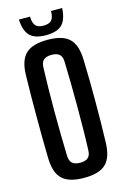

<svg xmlns="http://www.w3.org/2000/svg" viewBox="-143 -1025 714 1098"><g transform="rotate(-15 214.0 -476.5)"><path d="M214 8.5Q124 8.5 84.2 -29.8Q44.5 -68 43 -157Q41.5 -217 41 -278Q40.5 -339 40.5 -400.2Q40.5 -461.5 41 -522.2Q41.5 -583 43 -643.5Q44.5 -732 84.2 -770.2Q124 -808.5 214 -808.5Q304 -808.5 343.2 -770.2Q382.5 -732 384.5 -643.5Q386.5 -582.5 387.2 -521.5Q388 -460.5 388 -399.5Q388 -338.5 387.2 -277.8Q386.5 -217 384.5 -157Q382.5 -68 343.2 -29.8Q304 8.5 214 8.5ZM214 -81Q246 -81 261 -94.8Q276 -108.5 276.5 -138Q279 -200 279.8 -266.8Q280.5 -333.5 280.5 -401.5Q280.5 -469.5 279.5 -535.5Q278.5 -601.5 276.5 -662.5Q276 -692 260.8 -705.8Q245.5 -719.5 214 -719.5Q182.5 -719.5 167.2 -705.8Q152 -692 151 -662.5Q149 -601.5 147.8 -535.5Q146.5 -469.5 146.8 -401.5Q147 -333.5 148 -266.8Q149 -200 151 -138Q152 -108.5 167.2 -94.8Q182.5 -81 214 -81ZM214.5 -836Q149.5 -836 119.8 -865.2Q90 -894.5 86.5 -962.5H152.5Q153 -925 167.2 -908.8Q181.5 -892.5 214.5 -892.5Q248 -892.5 262.2 -908.8Q276.5 -925 276.5 -962.5H342.5Q339 -894.5 309.2 -865.2Q279.5 -836 214.5 -836Z"/></g></svg>

Font: Big Shoulders Display Thin
Style: Bold
Weight: 700
Version: Version 2.002